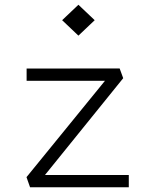

<svg xmlns="http://www.w3.org/2000/svg" viewBox="-20 -788 660 808"><path d="M91.5 -42.5 436 -465.5 429 -448H92V-499.5L483.5 -500L498.5 -459L159.5 -39.5L151.5 -51.5H522V0H106.5ZM241.5 -703 310 -768 378.5 -703 310 -638Z"/></svg>

Font: Monaspace Krypton Var ExLight
Style: Regular
Weight: 200
Designer: Riley Cran and the Lettermatic Team
Version: Version 1.200 (Monaspace Krypton Var)